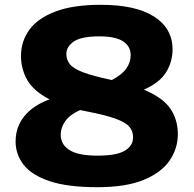

<svg xmlns="http://www.w3.org/2000/svg" viewBox="-20 -770 808 800"><path d="M385.5 10Q262 10 187.2 -15Q112.5 -40 78.8 -83Q45 -126 45 -180.5Q45 -241 81.5 -286Q118 -331 186.5 -356Q120.5 -390 94 -436Q67.5 -482 67.5 -537Q67.5 -598.5 102.8 -646.5Q138 -694.5 211.5 -722.2Q285 -750 400 -750Q545.5 -750 622.2 -700.8Q699 -651.5 699 -564.5Q699 -513 672.2 -469.2Q645.5 -425.5 579.5 -396.5Q659 -363 690 -317Q721 -271 721 -211Q721 -151 686.5 -100.8Q652 -50.5 578 -20.2Q504 10 385.5 10ZM256.5 -545.5Q256.5 -521.5 270.5 -503.2Q284.5 -485 325 -469.2Q365.5 -453.5 446 -436.5Q488.5 -459 506.5 -484.8Q524.5 -510.5 524.5 -540.5Q524.5 -577 492.8 -597.8Q461 -618.5 394 -618.5Q318 -618.5 287.2 -596.8Q256.5 -575 256.5 -545.5ZM233 -209Q233 -167.5 269.8 -144.5Q306.5 -121.5 386.5 -121.5Q465.5 -121.5 500 -142Q534.5 -162.5 534.5 -198.5Q534.5 -223.5 519 -241.8Q503.5 -260 462.8 -275Q422 -290 345.5 -305Q329 -308 313.5 -311.5Q270 -291.5 251.5 -264.5Q233 -237.5 233 -209Z"/></svg>

Font: Encode Sans Expanded ExtraBold
Style: Regular
Weight: 800
Width: 7
Designer: Multiple Designers
Foundry: Impallari Type
Version: Version 3.000; ttfautohint (v1.8.3) -l 8 -r 50 -G 200 -x 14 